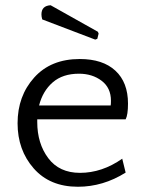

<svg xmlns="http://www.w3.org/2000/svg" viewBox="-20 -700 556 732"><path d="M284 -475Q372 -475 420 -430.5Q468 -386 468 -305Q468 -262 459 -245H122V-235Q122 -153 164 -97Q206 -41 285 -41Q369 -41 446 -95L459 -42Q373 12 277 12Q170 12 108.5 -58Q47 -128 47 -230Q47 -334 110.5 -404.5Q174 -475 284 -475ZM281 -419Q219 -419 181 -386Q143 -353 129 -298H402Q403 -304 403 -316Q403 -365 367.5 -392Q332 -419 281 -419ZM351 -552 343 -549 141 -626Q138 -637 138 -645Q138 -678 173 -680L353 -579L356 -572Z"/></svg>

Font: Quattrocento Sans
Style: Regular
Weight: 400
Designer: Pablo Impallari
Foundry: Pablo Impallari, Igino Marini, Brenda Gallo
Version: Version 2.000